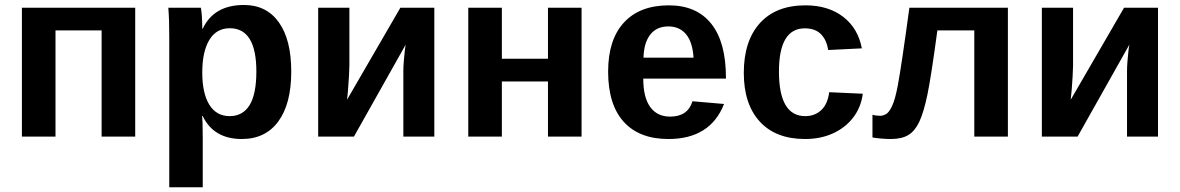

<svg xmlns="http://www.w3.org/2000/svg" viewBox="-20 -560 4836 787"><path d="M207.5 -435.5V0H69.8V-528.3H534.2V0H396.5V-435.5Z M1173.8 -266.6Q1173.8 -134.3 1120.8 -62.3Q1067.9 9.8 971.2 9.8Q856.4 9.8 811 -84H808.1Q811 -69.3 811 4.9V207.5H673.8V-406.7Q673.8 -444.3 672.9 -474.6Q671.9 -504.9 669.9 -528.3H803.2Q805.7 -519.5 807.4 -493.7Q809.1 -467.8 809.1 -442.4H811Q856.9 -539.6 980 -539.6Q1072.3 -539.6 1123 -468.5Q1173.8 -397.5 1173.8 -266.6ZM1030.8 -266.6Q1030.8 -444.3 921.9 -444.3Q867.2 -444.3 838.1 -396.5Q809.1 -348.6 809.1 -262.7Q809.1 -177.2 838.1 -130.6Q867.2 -84 920.9 -84Q1030.8 -84 1030.8 -266.6Z M1643.1 -377.4 1430.7 0H1284.2V-528.3H1412.1V-291Q1412.1 -276.4 1410.4 -247.8Q1408.7 -219.2 1406.5 -191.4Q1404.3 -163.6 1402.3 -150.9L1621.1 -528.3H1760.3V0H1633.3V-268.6Q1633.3 -285.2 1635 -307.1Q1636.7 -329.1 1638.9 -348.9Q1641.1 -368.7 1643.1 -377.4Z M2037.1 -226.1V0H1899.4V-528.3H2037.1V-319.3H2226.1V-528.3H2363.8V0H2226.1V-226.1Z M2616.7 -237.8Q2616.7 -160.6 2645.3 -121.3Q2673.8 -82 2726.6 -82Q2799.3 -82 2818.4 -145L2947.8 -133.8Q2891.6 9.8 2719.7 9.8Q2600.6 9.8 2536.6 -60.8Q2472.7 -131.3 2472.7 -266.6Q2472.7 -397.5 2537.6 -467.8Q2602.5 -538.1 2721.7 -538.1Q2835.4 -538.1 2895.5 -462.6Q2955.6 -387.2 2955.6 -241.7V-237.8ZM2822.8 -323.7Q2818.8 -387.7 2792 -419.7Q2765.1 -451.7 2719.7 -451.7Q2671.4 -451.7 2645.3 -418Q2619.1 -384.3 2617.7 -323.7Z M3279.8 9.8Q3159.7 9.8 3094.2 -61.8Q3028.8 -133.3 3028.8 -261.2Q3028.8 -392.1 3094.7 -465.1Q3160.6 -538.1 3281.7 -538.1Q3375 -538.1 3436 -491.2Q3497.1 -444.3 3512.7 -361.8L3374.5 -355Q3368.7 -395.5 3345.2 -419.7Q3321.8 -443.8 3278.8 -443.8Q3172.9 -443.8 3172.9 -266.6Q3172.9 -84 3280.8 -84Q3319.8 -84 3346.2 -108.6Q3372.6 -133.3 3378.9 -182.1L3516.6 -175.8Q3509.3 -120.1 3477.3 -78.4Q3445.3 -36.6 3394.5 -13.4Q3343.8 9.8 3279.8 9.8Z M3748 -60.5Q3730.5 -23.4 3703.6 -6.8Q3676.8 9.8 3631.3 9.8Q3613.8 9.8 3590.6 7.8Q3567.4 5.9 3556.2 3.4V-89.8Q3568.8 -85.4 3589.4 -85.4Q3598.6 -85.4 3610.8 -91.6Q3623 -97.7 3636 -124Q3648.9 -150.4 3660.2 -210.4Q3667.5 -249.5 3679.2 -327.9Q3690.9 -406.2 3707.5 -528.3H4111.3V0H3973.6V-435.5H3822.3Q3796.4 -243.7 3781.2 -170.9Q3766.1 -99.1 3748 -60.5Z M4609.4 -377.4 4397 0H4250.5V-528.3H4378.4V-291Q4378.4 -276.4 4376.7 -247.8Q4375 -219.2 4372.8 -191.4Q4370.6 -163.6 4368.7 -150.9L4587.4 -528.3H4726.6V0H4599.6V-268.6Q4599.6 -285.2 4601.3 -307.1Q4603 -329.1 4605.2 -348.9Q4607.4 -368.7 4609.4 -377.4Z"/></svg>

Font: Arimo
Style: Bold
Weight: 700
Designer: Steve Matteson
Foundry: Monotype Imaging Inc.
Version: Version 1.33